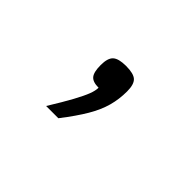

<svg xmlns="http://www.w3.org/2000/svg" viewBox="-50 -308 699 699"><g transform="rotate(45 300.0 41.5)"><path d="M197 196Q231 141 250 106Q269 71 277 50Q285 29 285 14Q255 14 243.5 0Q232 -14 232 -50Q232 -86 247 -99.5Q262 -113 300 -113Q339 -113 353.5 -99.5Q368 -86 368 -50Q368 -10 358 26.5Q348 63 324.5 103Q301 143 260 196Z"/></g></svg>

Font: Victor Mono Light
Style: Regular
Weight: 300
Monospace: yes
Designer: Rune Bjørnerås
Version: Version 1.561;gftools[0.9.30]